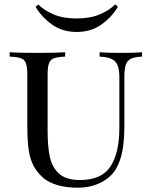

<svg xmlns="http://www.w3.org/2000/svg" viewBox="-20 -848 698 882"><path d="M24.9 0ZM551.3 -492.2V-271Q551.3 -202.1 542 -153.6Q532.7 -105 510.7 -68.8Q486.8 -30.8 440.9 -8.3Q395 14.2 337.4 14.2Q234.9 14.2 179.7 -29.8Q149.9 -56.6 134 -86.7Q118.2 -116.7 111.8 -158.9Q105.5 -201.2 105.5 -268.1V-502Q105.5 -539.6 99.4 -556.6Q93.3 -573.7 76.9 -580.1Q60.5 -586.4 24.4 -587.9V-607.9Q66.9 -605 152.3 -605Q232.9 -605 279.3 -607.9V-587.9Q243.2 -586.4 227.1 -580.1Q210.9 -573.7 204.8 -556.6Q198.7 -539.6 198.7 -502V-251Q198.7 -176.8 208.7 -128.4Q218.8 -80.1 251.2 -50.5Q283.7 -21 346.7 -21Q447.3 -21 487.8 -83.7Q528.3 -146.5 528.3 -259.8V-492.2Q528.3 -528.8 519.8 -548.8Q511.2 -568.8 491.9 -577.6Q472.7 -586.4 437.5 -587.9V-607.9Q473.1 -605 539.6 -605Q599.6 -605 632.3 -607.9V-587.9Q597.7 -586.4 580.8 -577.9Q564 -569.3 557.6 -549.8Q551.3 -530.3 551.3 -492.2ZM332.5 -701.2Q266.6 -701.2 218.8 -735.4Q170.9 -769.5 143.6 -816.9L156.2 -827.1Q182.6 -800.3 226.3 -781.7Q270 -763.2 332.5 -763.2Q394.5 -763.2 439 -782.2Q483.4 -801.3 509.3 -828.1L521.5 -816.9Q493.7 -769.5 446 -735.4Q398.4 -701.2 332.5 -701.2Z"/></svg>

Font: Playfair Display SC
Style: Regular
Weight: 400
Designer: Claus Eggers Sørensen
Foundry: Claus Eggers Sørensen
Version: Version 1.004;PS 001.004;hotconv 1.0.70;makeotf.lib2.5.58329